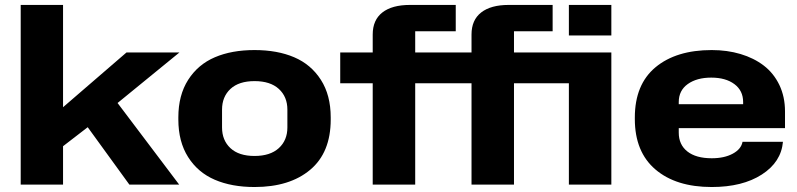

<svg xmlns="http://www.w3.org/2000/svg" viewBox="-20 -749 3235 779"><path d="M64 0V-729H235.8V-314L493.2 -536.1H708L457 -331.1L707 0H504.9L335.9 -232.9L235.8 -155.8V0Z M1012.7 9.8Q919.9 9.8 851.3 -19.8Q782.7 -49.3 743.2 -111.8Q703.6 -174.3 703.6 -264.2V-272.9Q703.6 -362.8 743.4 -425Q783.2 -487.3 851.6 -516.6Q919.9 -545.9 1012.7 -545.9Q1105.5 -545.9 1173.8 -516.6Q1242.2 -487.3 1282 -425Q1321.8 -362.8 1321.8 -272.9V-264.2Q1321.8 -129.9 1238.5 -60.1Q1155.3 9.8 1012.7 9.8ZM1146 -231.9V-304.2Q1146 -356.4 1111.3 -388.2Q1076.7 -419.9 1012.7 -419.9Q949.2 -419.9 915 -388.2Q880.9 -356.4 880.9 -304.2V-231.9Q880.9 -179.7 915 -147.9Q949.2 -116.2 1012.7 -116.2Q1076.2 -116.2 1111.1 -147.9Q1146 -179.7 1146 -231.9Z M2288.1 -605V-729H2460.4V-605ZM2288.1 -411.1H2065.4V0H1893.1V-411.1H1664.6V0H1492.2V-411.1H1360.4V-536.1H1492.2V-608.9Q1492.2 -668 1531.5 -698.5Q1570.8 -729 1643.1 -729H1829.1V-622.1H1664.6V-536.1H1893.1V-608.9Q1893.1 -668 1932.4 -698.5Q1971.7 -729 2043.5 -729H2222.2V-622.1H2065.4V-536.1H2460.4V0H2288.1Z M2867.7 9.8Q2722.7 9.8 2639.2 -61.5Q2555.7 -132.8 2555.7 -266.1V-272Q2555.7 -406.2 2639.6 -476.1Q2723.6 -545.9 2867.7 -545.9Q2930.7 -545.9 2984.6 -529.8Q3038.6 -513.7 3078.9 -482.9Q3119.1 -452.1 3142.1 -404.3Q3165 -356.4 3165 -296.9V-229H2733.9V-210.9Q2733.9 -162.1 2768.8 -134.5Q2803.7 -106.9 2867.7 -106.9Q2918.9 -106.9 2953.1 -125.5Q2987.3 -144 2992.7 -173.8H3156.7Q3149.4 -91.3 3070.8 -40.8Q2992.2 9.8 2867.7 9.8ZM2733.9 -335V-326.2H2995.1V-335Q2995.1 -381.3 2959.7 -407.7Q2924.3 -434.1 2865.7 -434.1Q2807.1 -434.1 2770.5 -408Q2733.9 -381.8 2733.9 -335Z"/></svg>

Font: Hubot Sans Expanded
Style: Bold
Weight: 700
Width: 7
Designer: Deni Anggara
Foundry: GitHub
Version: Version 1.001;gftools[0.9.31]